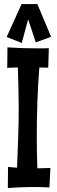

<svg xmlns="http://www.w3.org/2000/svg" viewBox="-20 -940 283 956"><path d="M226.1 -6.8Q206.5 -7.8 187 -8.3Q167.5 -8.8 147.9 -8.8Q115.7 -8.8 83.5 -7.6Q51.3 -6.3 19 -3.9L20 -108.9Q31.2 -107.4 42.5 -106.7Q53.7 -106 64.9 -105Q67.9 -180.7 70.6 -255.6Q73.2 -330.6 73.2 -405.8Q73.2 -456.1 71.8 -505.1Q70.3 -554.2 68.8 -604Q56.2 -604 43 -603.5Q29.8 -603 16.1 -602.1L17.1 -704.1Q54.7 -701.7 92.3 -700.4Q129.9 -699.2 168 -699.2Q181.6 -699.2 195.3 -699.2Q209 -699.2 223.1 -700.2L220.2 -603Q209 -603 198 -603.5Q187 -604 175.8 -604Q168.9 -516.1 166 -429.4Q163.1 -342.8 163.1 -254.9Q163.1 -178.2 166 -102.1Q181.6 -102.1 198 -102.5Q214.4 -103 231 -104ZM234.4 -756.8 158.2 -729 120.1 -843.8 88.4 -726.1 13.2 -755.9 87.4 -919.9H166Z"/></svg>

Font: Mouse Memoirs
Style: Regular
Weight: 400
Version: Version 1.000